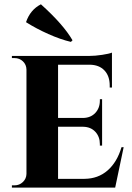

<svg xmlns="http://www.w3.org/2000/svg" viewBox="-20 -855 603 875"><path d="M310.5 -671.4 303.2 -664.1Q255.4 -675.3 200.2 -700Q145 -724.6 98.6 -753.9Q117.7 -810.5 166.5 -835.4Q268.6 -743.7 310.5 -671.4ZM543.5 -184.1 504.9 0H502.4H34.2V-10.3H46.4Q68.4 -10.3 84.2 -25.4Q100.1 -40.5 100.6 -62.5V-538.1Q100.1 -560.5 84.5 -575.4Q68.8 -590.3 46.4 -590.3H34.2V-600.1H386.2Q413.1 -600.1 445.3 -605Q477.5 -609.9 490.2 -615.2V-456.1H480V-465.3Q480 -508.8 455.8 -534.2Q431.6 -559.6 388.7 -560.1H244.6V-317.4H358.4Q393.1 -317.9 414.1 -340.1Q435.1 -362.3 435.1 -396.5V-402.8H445.3V-191.4H435.1V-198.2Q435.1 -231.9 414.6 -254.2Q394 -276.4 359.9 -277.3H244.6V-40H365.2Q427.2 -40.5 470.5 -78.4Q513.7 -116.2 533.7 -184.1Z"/></svg>

Font: Cinzel Bold
Style: Regular
Weight: 700
Designer: Natanael Gama
Version: Version 1.001;PS 001.001;hotconv 1.0.56;makeotf.lib2.0.21325